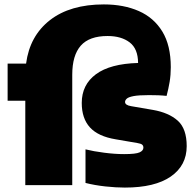

<svg xmlns="http://www.w3.org/2000/svg" viewBox="-20 -838 883 869"><path d="M14.5 -382V-550H98Q114.5 -675.5 206 -746.8Q297.5 -818 450 -818Q540 -818 608.2 -788Q676.5 -758 714.8 -695.2Q753 -632.5 753 -534Q753 -499 747.8 -467.5Q742.5 -436 734 -404Q716 -406 695.8 -406.8Q675.5 -407.5 654 -407.5Q607.5 -407.5 584.2 -403Q561 -398.5 553.5 -391.2Q546 -384 546 -376.5Q546 -362 573.5 -357.5L672.5 -340.5Q744 -328 784.5 -291.8Q825 -255.5 825 -176.5Q825 -89 753 -39Q681 11 545 11Q505 11 456.8 5.8Q408.5 0.5 367 -10V-162Q403 -153 451.5 -146.8Q500 -140.5 542 -140.5Q595 -140.5 612 -148.5Q629 -156.5 629 -169.5Q629 -178.5 623.5 -183.2Q618 -188 602.5 -190.5L503.5 -207.5Q424.5 -220.5 387.2 -261.2Q350 -302 350 -372Q350 -454.5 414.2 -502Q478.5 -549.5 605 -553Q604.5 -617.5 566.8 -646.2Q529 -675 467 -675Q384 -675 345.5 -631.2Q307 -587.5 307 -499.5V0H94.5V-382Z"/></svg>

Font: Encode Sans Black
Style: Regular
Weight: 900
Designer: Multiple Designers
Foundry: Impallari Type
Version: Version 3.002; ttfautohint (v1.8.3) -l 8 -r 50 -G 200 -x 14 